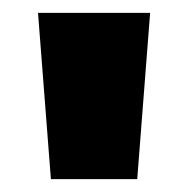

<svg xmlns="http://www.w3.org/2000/svg" viewBox="-20 -734 292 298"><path d="M213 -714 193 -456H59L39 -714Z"/></svg>

Font: Noto Sans ExtraCondensed Black
Style: Regular
Weight: 900
Width: 2
Designer: Monotype Design Team
Foundry: Monotype Imaging Inc.
Version: Version 2.013; ttfautohint (v1.8.4.7-5d5b)